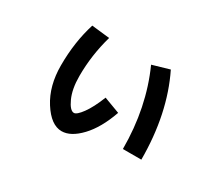

<svg xmlns="http://www.w3.org/2000/svg" viewBox="-113 -798 1225 1082"><g transform="rotate(30 500.0 -256.5)"><path d="M618 -529 728 -561Q838 -336 838 -38H718Q718 -307 618 -529ZM221 -554 338 -541Q300 -408 300 -272Q300 -188 325.5 -132Q351 -76 377 -76Q395 -76 426.5 -119Q458 -162 489 -240L593 -201Q552 -84 489.5 -18Q427 48 368 48Q299 48 239.5 -45.5Q180 -139 180 -272Q180 -424 221 -554Z"/></g></svg>

Font: Mplus 1p Bold
Style: Bold
Weight: 700
Version: Version 1.061